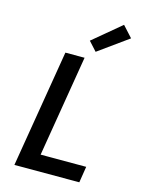

<svg xmlns="http://www.w3.org/2000/svg" viewBox="-142 -1074 885 1160"><g transform="rotate(15 300.0 -494.5)"><path d="M65 0 187 -735H307L202 -101H487L471 0ZM362 -787 311 -843 486 -989 548 -921Z"/></g></svg>

Font: Iosevka SS04 Extended Oblique
Style: Bold
Weight: 700
Width: 7
Italic angle: -9°
Monospace: yes
Designer: Belleve Invis
Foundry: Belleve Invis
Version: Version 19.0.0; ttfautohint (v1.8.4)